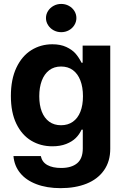

<svg xmlns="http://www.w3.org/2000/svg" viewBox="-20 -767 648 997"><path d="M49.9 43.5H191.9Q198.5 74.7 225.9 90Q253.2 105.2 297.7 105.2Q350.9 105.2 380.4 80.9Q409.9 56.5 409.9 3.7V-93.8H403.6Q392.2 -68.7 373.2 -50.1Q354.3 -31.5 323.6 -19.4Q292.9 -7.3 252.1 -7.3Q191 -7.3 142.2 -36.5Q93.4 -65.8 64.9 -124.4Q36.5 -183.1 36.5 -268.6Q36.5 -355.3 65.3 -415.9Q94.1 -476.5 142.9 -506.8Q191.6 -537.1 252 -537.1Q293.9 -537.1 324.1 -523.1Q354.3 -509 371.6 -489.6Q388.8 -470.1 403.4 -441.3H409.1V-530.3H552.5V5.8Q552.5 71.2 519.9 117.4Q487.4 163.5 429.3 186.8Q371.2 210 294.4 210Q223.2 210 169.2 189.4Q115.1 168.9 84.7 131.4Q54.2 94 49.9 43.5ZM410.8 -267.3Q410.8 -314.4 397.3 -349.3Q383.9 -384.2 358.5 -402.9Q333.1 -421.6 297 -421.6Q260.9 -421.6 235.5 -402.3Q210.2 -382.9 197 -348.1Q183.9 -313.2 183.9 -267.3Q183.9 -221.1 197 -187.4Q210.2 -153.7 235.5 -135.2Q260.9 -116.7 297 -116.7Q332.7 -116.7 358.3 -134.8Q383.9 -152.8 397.3 -186.6Q410.8 -220.3 410.8 -267.3ZM218.7 -673.3Q218.7 -693.3 229.6 -710.2Q240.4 -727 258.5 -736.8Q276.6 -746.6 297.8 -746.6Q319.4 -746.6 337.4 -736.8Q355.5 -727 366.1 -710.2Q376.7 -693.3 376.7 -673.3Q376.7 -653.7 366.1 -636.6Q355.5 -619.5 337.4 -609.7Q319.4 -599.9 297.8 -599.9Q276.6 -599.9 258.5 -609.7Q240.4 -619.5 229.6 -636.6Q218.7 -653.7 218.7 -673.3Z"/></svg>

Font: WEMIX Pretendard Variable
Style: Regular
Weight: 400
Designer: Base glyphs from Inter by Rasmus Andersson; Hangeul glyphs from Noto Sans CJK(Source Han Sans) by Jang Soo-young and Kan
Foundry: Kil Hyung-jin
Version: Version 1.000;Glyphs 3.2 (3208)